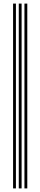

<svg xmlns="http://www.w3.org/2000/svg" viewBox="-20 -930 225 1070"><path d="M116.2 120V-910H132.1V120ZM52.9 120V-910H68.7V120ZM84.6 120V-910H100.4V120Z"/></svg>

Font: Big Shoulders Inline Text Thin
Style: Regular
Weight: 100
Designer: Patric King
Foundry: XO Type Co
Version: Version 2.002